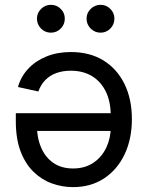

<svg xmlns="http://www.w3.org/2000/svg" viewBox="-20 -766 613 794"><path d="M272.9 -550.8Q351.6 -550.8 408 -515.9Q464.4 -481 494.9 -418.5Q525.4 -356 525.4 -273.4Q525.4 -190.9 495.1 -127.4Q464.8 -64 410.2 -28.1Q355.5 7.8 282.2 7.8Q236.8 7.8 194.3 -7.6Q151.9 -22.9 118.2 -55.9Q84.5 -88.9 64.9 -140.6Q45.4 -192.4 45.4 -264.6V-297.9H469.2V-224.6H92.3L132.3 -251.5Q132.3 -197.8 149.7 -156.7Q167 -115.7 200.4 -92.5Q233.9 -69.3 282.2 -69.3Q331.1 -69.3 366 -92.8Q400.9 -116.2 419.4 -155.3Q438 -194.3 438 -240.2V-286.6Q438 -345.7 417.5 -387.5Q397 -429.2 360.1 -451.4Q323.2 -473.6 272.9 -473.6Q239.7 -473.6 212.9 -463.9Q186 -454.1 167.2 -434.8Q148.4 -415.5 138.7 -387.7L54.2 -406.2Q66.4 -449.2 96.7 -481.7Q127 -514.2 172.1 -532.5Q217.3 -550.8 272.9 -550.8ZM396 -630.9Q372.1 -630.9 355 -647.9Q337.9 -665 337.9 -689Q337.9 -712.4 355 -729.2Q372.1 -746.1 396 -746.1Q419.4 -746.1 436.3 -729.2Q453.1 -712.4 453.1 -689Q453.1 -665 436.3 -647.9Q419.4 -630.9 396 -630.9ZM190.4 -630.9Q166.5 -630.9 149.7 -647.9Q132.8 -665 132.8 -689Q132.8 -712.4 149.9 -729.2Q167 -746.1 190.4 -746.1Q214.4 -746.1 231.2 -729.2Q248 -712.4 248 -689Q248 -665 231.2 -647.9Q214.4 -630.9 190.4 -630.9Z"/></svg>

Font: Inter 18pt
Style: Regular
Weight: 400
Designer: Rasmus Andersson
Foundry: rsms
Version: Version 4.001;git-66647c0bb